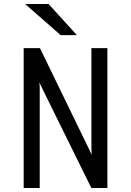

<svg xmlns="http://www.w3.org/2000/svg" viewBox="-20 -941 656 961"><path d="M98.5 0V-700H180L422 -202Q425.4 -195.5 430.4 -184.8Q435.4 -174.1 438.8 -166Q438.2 -180.1 437.9 -187.9Q437.5 -195.6 437.5 -202.8V-700H517.5V0H437.2L195 -491Q191.2 -498.8 186.1 -509.6Q180.9 -520.5 177.2 -528.5Q178.6 -516.8 178.7 -508.1Q178.8 -499.5 178.8 -491.8V0ZM283.8 -765 105.8 -921H223L365 -765Z"/></svg>

Font: Overpass Mono Light
Style: Regular
Weight: 300
Monospace: yes
Designer: Delve Withrington, Dave Bailey
Foundry: Delve Fonts LLC
Version: Version 4.000